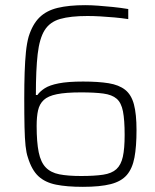

<svg xmlns="http://www.w3.org/2000/svg" viewBox="-20 -716 602 744"><path d="M301 8Q239 8 197 -0.5Q155 -9 129 -33Q103 -57 88 -106Q82 -123 79 -151Q76 -179 75 -224Q74 -269 74 -335Q74 -390 75.5 -435Q77 -480 80.5 -514.5Q84 -549 91 -574Q106 -622 133 -648.5Q160 -675 203.5 -685.5Q247 -696 310 -696Q333 -696 360 -694Q387 -692 417 -689Q447 -686 477 -681V-642Q451 -646 423 -648.5Q395 -651 368.5 -652.5Q342 -654 319 -654Q253 -654 213 -642.5Q173 -631 153 -599Q133 -567 126 -506.5Q119 -446 119 -348H125Q135 -362 153.5 -374Q172 -386 207.5 -393Q243 -400 302 -400Q361 -400 401 -393.5Q441 -387 465 -368Q489 -349 499 -311.5Q509 -274 509 -212Q509 -148 501 -105.5Q493 -63 471.5 -38Q450 -13 409 -2.5Q368 8 301 8ZM294 -34Q346 -34 379.5 -39Q413 -44 431 -60.5Q449 -77 456 -108.5Q463 -140 463 -193Q463 -251 456.5 -284.5Q450 -318 432 -333.5Q414 -349 380.5 -353.5Q347 -358 294 -358Q235 -358 200.5 -351Q166 -344 149.5 -328.5Q133 -313 127.5 -288.5Q122 -264 122 -228Q122 -165 130 -126Q138 -87 157.5 -67Q177 -47 210 -40.5Q243 -34 294 -34Z"/></svg>

Font: Saira SemiCondensed ExtraLight
Style: Regular
Weight: 250
Width: 4
Designer: Hector Gatti with collaboration of the Omnibus-Type team
Foundry: Omnibus-Type
Version: Version 1.101